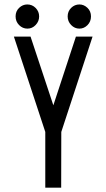

<svg xmlns="http://www.w3.org/2000/svg" viewBox="-20 -852 490 884"><path d="M106.4 -720.2Q84 -720.2 67.9 -736.6Q51.8 -752.9 51.8 -776.4Q51.8 -800.3 68.1 -815.9Q84.5 -831.5 105.5 -831.5Q128.4 -831.5 144.3 -815.2Q160.2 -798.8 160.2 -776.4Q160.2 -753.9 144.3 -737.1Q128.4 -720.2 106.4 -720.2ZM345.7 -720.2Q323.7 -720.2 307.6 -736.8Q291.5 -753.4 291.5 -776.4Q291.5 -799.8 307.6 -815.7Q323.7 -831.5 345.7 -831.5Q366.2 -831.5 382.6 -815.9Q398.9 -800.3 398.9 -776.4Q398.9 -752.4 382.8 -736.3Q366.7 -720.2 345.7 -720.2ZM188.5 12.2V-244.6L43.9 -683.6H120.6L225.6 -367.2L329.6 -683.6H406.2L262.2 -244.6L261.7 12.2Z"/></svg>

Font: Anka/Coder Narrow
Style: Regular
Weight: 400
Width: 3
Monospace: yes
Version: Version 001.100